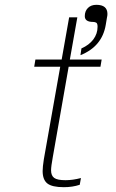

<svg xmlns="http://www.w3.org/2000/svg" viewBox="-20 -772 481 797"><path d="M199 -119Q192 -81 192 -65Q192 -43 205 -33.5Q218 -24 252 -24Q282 -24 316 -33L311 -5Q281 5 245 5Q196 5 176.5 -10.5Q157 -26 157 -62Q157 -79 162 -111L230 -495H122L127 -525H236L267 -700H301L270 -525H402L397 -495H265ZM318 -571Q350 -585 367.5 -608.5Q385 -632 385 -661Q385 -674 380 -677.5Q375 -681 366 -681Q332 -681 332 -705Q332 -726 345 -739Q358 -752 380 -752Q426 -752 426 -714Q426 -707 424 -699L419 -669Q404 -579 314 -543Z"/></svg>

Font: Be Vietnam Thin
Style: Italic
Weight: 250
Italic angle: -9°
Designer: Gabriel Lam
Foundry: TypeRant
Version: Version 3.000